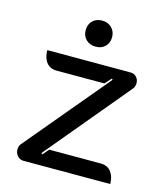

<svg xmlns="http://www.w3.org/2000/svg" viewBox="-105 -769 731 849"><g transform="rotate(15 260.5 -344.5)"><path d="M43 -42Q43 -56 51 -67L370 -448L365 -452L339 -423H121Q90 -423 73.5 -444Q57 -465 57 -500H437Q455 -500 465.5 -488.5Q476 -477 476 -461Q476 -444 466 -433L150 -54L155 -49L179 -77H415Q446 -77 462.5 -55.5Q479 -34 479 0H82Q65 0 54 -12.5Q43 -25 43 -42ZM198 -629Q198 -656 214.5 -672.5Q231 -689 259 -689Q285 -689 302 -672Q319 -655 319 -629Q319 -603 302.5 -586.5Q286 -570 259 -570Q232 -570 215 -586.5Q198 -603 198 -629Z"/></g></svg>

Font: K2D Medium
Style: Regular
Weight: 500
Designer: Katatrad Aksorn Co.,Ltd.
Foundry: Cadson Demak Co.,Ltd.
Version: Version 1.000; ttfautohint (v1.6)